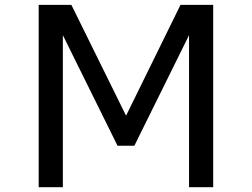

<svg xmlns="http://www.w3.org/2000/svg" viewBox="-20 -776 1040 792"><path d="M139.6 -3.9V-755.9H274.4L500 -298.8L724.6 -755.9H859.4V-3.9H759.8V-630.9L534.2 -174.8H464.8L239.3 -630.9V-3.9Z"/></svg>

Font: Kosugi
Style: Regular
Weight: 400
Version: Version 4.002